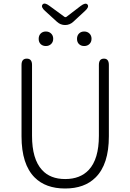

<svg xmlns="http://www.w3.org/2000/svg" viewBox="-20 -1064 745 1097"><path d="M178 -50Q103 -125 103 -285V-693Q103 -729 133 -729Q163 -729 163 -693V-288Q163 -155 220 -93Q267 -41 352.5 -41Q438 -41 487 -93Q545 -155 545 -288V-693Q545 -729 574 -729Q602 -729 602 -693V-285Q602 -125 526 -50Q463 13 352 13Q241 13 178 -50ZM242 -801Q224 -801 212.5 -812Q201 -823 201 -842Q201 -861 212.5 -872.5Q224 -884 242 -884Q260 -884 272 -872.5Q284 -861 284 -842.5Q284 -824 272 -812.5Q260 -801 242 -801ZM461 -801Q443 -801 431.5 -812Q420 -823 420 -842Q420 -861 431.5 -872.5Q443 -884 461 -884Q479 -884 491 -872.5Q503 -861 503 -842.5Q503 -824 491 -812.5Q479 -801 461 -801ZM352 -921Q326 -921 306 -939L238 -1001Q212 -1024 223 -1038Q234 -1052 262 -1031L348 -968Q354 -964 360 -968L441 -1030Q469 -1051 480 -1038Q491 -1024 465 -1001L398 -939Q378 -921 352 -921Z"/></svg>

Font: Resource Han Rounded KR Light
Style: Regular
Weight: 300
Designer: Cyano Hao (round all glyphs); Ryoko NISHIZUKA 西塚涼子 (kana, bopomofo & ideographs); Paul D. Hunt (Latin, Greek & Cyrillic)
Foundry: Cyano Hao
Version: 0.990